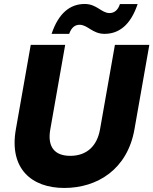

<svg xmlns="http://www.w3.org/2000/svg" viewBox="-20 -924 760 951"><path d="M58.5 -283.1C24.4 -89.2 136 7 298.4 7C462.9 7 611.2 -86 645.9 -283.1L719.7 -701.9H549.2L475.4 -283.1C460.6 -199.9 409.1 -152.1 328 -152.1C247.3 -152.1 214.3 -199.9 229.1 -283.1L302.9 -701.9H132.3ZM235.5 -756.2H322.7C333.3 -787.3 351.2 -801.3 374.3 -801.3C414.3 -801.3 437.8 -756.3 497.6 -756.3C568.3 -756.3 626.7 -799 661.7 -903.9H574C564.4 -873.3 545.5 -859.3 522.4 -859.3C482.4 -859.3 459.5 -904.3 399.6 -904.3C329 -904.3 270.6 -861.1 235.5 -756.2Z"/></svg>

Font: Poppins Devanagari Thin
Style: Italic
Weight: 100
Italic angle: -10°
Designer: Ninad Kale (Devanagari), Jonny Pinhorn (Latin)
Foundry: Indian Type Foundry
Version: 4.005